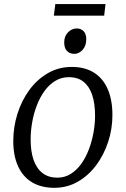

<svg xmlns="http://www.w3.org/2000/svg" viewBox="-20 -888 601 918"><path d="M323 -568Q386 -568 429.2 -540.8Q472.5 -513.5 495 -462Q517.5 -410.5 517.5 -337.5Q517.5 -272 497.2 -210Q477 -148 440 -98.2Q403 -48.5 352 -19.2Q301 10 239.5 10Q177.5 10 133.5 -16.2Q89.5 -42.5 66.5 -92.8Q43.5 -143 43.5 -214Q43.5 -281 63.5 -344.2Q83.5 -407.5 120.5 -458Q157.5 -508.5 209 -538.2Q260.5 -568 323 -568ZM309.5 -519Q273 -519 243.8 -501Q214.5 -483 192.5 -452.5Q170.5 -422 155.8 -383.2Q141 -344.5 133.8 -302.8Q126.5 -261 126.5 -221Q126.5 -163 141 -122.2Q155.5 -81.5 184 -60Q212.5 -38.5 254 -38.5Q289.5 -38.5 318.2 -56.5Q347 -74.5 368.8 -105Q390.5 -135.5 405 -174Q419.5 -212.5 427 -254Q434.5 -295.5 434.5 -335Q434.5 -393 420.8 -434Q407 -475 379.5 -497Q352 -519 309.5 -519ZM336 -630.5Q313.5 -630.5 300.2 -644.2Q287 -658 287 -685.5Q287 -715 305.2 -733.5Q323.5 -752 347 -752Q367 -752 379.8 -738.8Q392.5 -725.5 392.5 -700.5Q392.5 -668.5 374.8 -649.5Q357 -630.5 336 -630.5ZM244.5 -868.5H484.5L478 -813H237.5Z"/></svg>

Font: Merriweather Light 18pt Light
Style: Italic
Weight: 300
Italic angle: -7.8°
Version: Version 2.101